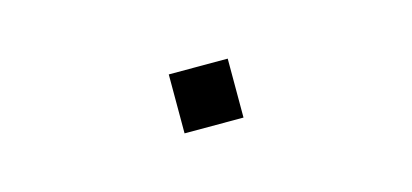

<svg xmlns="http://www.w3.org/2000/svg" viewBox="-27 -469 553 258"><g transform="rotate(-15 250.0 -340.0)"><path d="M209 -299V-381H291V-299Z"/></g></svg>

Font: Iosevka SS04 Extralight
Style: Regular
Weight: 200
Monospace: yes
Designer: Belleve Invis
Foundry: Belleve Invis
Version: Version 19.0.0; ttfautohint (v1.8.4)